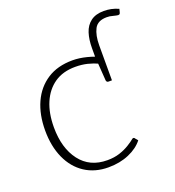

<svg xmlns="http://www.w3.org/2000/svg" viewBox="-124 -763 789 867"><g transform="rotate(-20 270.5 -329.5)"><path d="M399 -448 364 -462V-525Q364 -566 374 -597.5Q384 -629 408 -647Q432 -665 471 -665Q489 -665 506 -661.5Q523 -658 541 -650L537 -634Q535 -627 532 -626Q529 -625 526 -625Q523 -625 517 -626.5Q511 -628 502 -630Q496 -632 489 -633Q482 -634 474 -634Q430 -634 414.5 -604Q399 -574 399 -526ZM251 6Q186 6 138 -25.5Q90 -57 64 -114.5Q38 -172 38 -248Q38 -324 64 -381.5Q90 -439 140 -471.5Q190 -504 262 -504Q294 -504 329.5 -495Q365 -486 399 -470V-446L374 -447Q348 -459 321.5 -465.5Q295 -472 264 -472Q204 -472 163.5 -444Q123 -416 101.5 -366Q80 -316 80 -248Q80 -148 126.5 -87Q173 -26 257 -26Q290 -26 316 -34.5Q342 -43 362.5 -55.5Q383 -68 396 -79Q399 -81 402.5 -80Q406 -79 407 -76L418 -63Q394 -32 350 -13Q306 6 251 6ZM366 -455 399 -446V-358H382Q377 -358 374.5 -361.5Q372 -365 372 -369Z"/></g></svg>

Font: Aleo ExtraLight
Style: Regular
Weight: 250
Designer: Alessio Laiso
Foundry: Alessio Laiso
Version: Version 2.001;gftools[0.9.29]